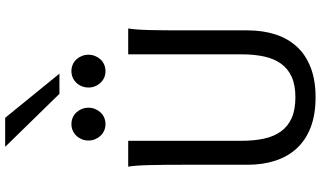

<svg xmlns="http://www.w3.org/2000/svg" viewBox="-269 -960 1241 743"><g transform="rotate(-90 351.5 -588.5)"><path d="M612.8 -712.9Q607.9 -683.6 606.7 -630.1Q605.5 -576.7 605.5 -500.5V-251.5Q605.5 -191.9 589.8 -143.3Q574.2 -94.7 542.2 -60.1Q510.3 -25.4 461.4 -6.6Q412.6 12.2 346.7 12.2Q279.8 12.2 230.7 -6.6Q181.6 -25.4 149.4 -60.1Q117.2 -94.7 101.3 -143.3Q85.4 -191.9 85.4 -251.5V-500.5Q85.4 -572.8 84.2 -628.2Q83 -683.6 78.1 -712.9H178.2V-273.4Q178.2 -225.6 186.5 -187.3Q194.8 -148.9 214.4 -121.8Q233.9 -94.7 266.1 -80.3Q298.3 -65.9 346.7 -65.9Q394 -65.9 425.8 -80.3Q457.5 -94.7 476.8 -121.8Q496.1 -148.9 504.4 -187.3Q512.7 -225.6 512.7 -273.4V-712.9ZM179.2 -866.7Q179.2 -880.4 184.1 -892.3Q189 -904.3 197.5 -913.3Q206.1 -922.4 217.5 -927.5Q229 -932.6 242.7 -932.6Q256.3 -932.6 268.1 -927.5Q279.8 -922.4 288.1 -913.3Q296.4 -904.3 301.3 -892.3Q306.2 -880.4 306.2 -866.7Q306.2 -853 301.3 -841.1Q296.4 -829.1 288.1 -820.1Q279.8 -811 268.1 -805.9Q256.3 -800.8 242.7 -800.8Q229 -800.8 217.5 -805.9Q206.1 -811 197.5 -820.1Q189 -829.1 184.1 -841.1Q179.2 -853 179.2 -866.7ZM384.3 -866.7Q384.3 -880.4 389.2 -892.3Q394 -904.3 402.6 -913.3Q411.1 -922.4 422.6 -927.5Q434.1 -932.6 447.8 -932.6Q461.4 -932.6 473.1 -927.5Q484.9 -922.4 493.2 -913.3Q501.5 -904.3 506.3 -892.3Q511.2 -880.4 511.2 -866.7Q511.2 -853 506.3 -841.1Q501.5 -829.1 493.2 -820.1Q484.9 -811 473.1 -805.9Q461.4 -800.8 447.8 -800.8Q434.1 -800.8 422.6 -805.9Q411.1 -811 402.6 -820.1Q394 -829.1 389.2 -841.1Q384.3 -853 384.3 -866.7ZM267.1 -1189 438 -979H359.9L154.8 -1189Z"/></g></svg>

Font: Andika New Basic
Style: Regular
Weight: 400
Designer: Victor Gaultney, Annie Olsen, Julie Remington, Don Collingsworth, Eric Hays
Foundry: SIL International
Version: Version 5.500; ttfautohint (v1.8.3)